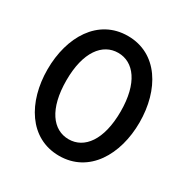

<svg xmlns="http://www.w3.org/2000/svg" viewBox="-172 -898 1027 1055"><g transform="rotate(30 342.0 -371.0)"><path d="M342 9C531 9 634 -166 634 -371C634 -577 531 -751 342 -751C153 -751 50 -577 50 -371C50 -166 153 9 342 9ZM342 -96C242 -96 170 -190 170 -371C170 -551 243 -644 342 -644C441 -644 514 -551 514 -371C514 -190 441 -96 342 -96Z"/></g></svg>

Font: Be Vietnam Pro Medium
Style: Regular
Weight: 500
Designer: Lam Bao, Tony Le, Vietanh Nguyen
Foundry: Yellow Type Foundry
Version: Version 1.002